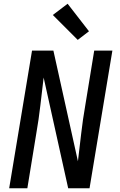

<svg xmlns="http://www.w3.org/2000/svg" viewBox="-20 -1005 640 1025"><path d="M29 0 151 -735H265L396 -144Q405 -218 413.5 -292.5Q422 -367 435 -441L483 -735H580L458 0H344L213 -591Q204 -517 195.5 -442.5Q187 -368 174 -294L126 0ZM395 -792 262 -925 341 -985 455 -838Z"/></svg>

Font: Iosevka Curly Medium Extended
Style: Italic
Weight: 500
Width: 7
Italic angle: -9°
Monospace: yes
Designer: Belleve Invis
Foundry: Belleve Invis
Version: Version 11.1.0; ttfautohint (v1.8.3)